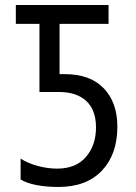

<svg xmlns="http://www.w3.org/2000/svg" viewBox="-20 -734 540 764"><path d="M62 -20V-103Q89 -85 129 -74Q169 -63 207 -63Q282 -63 322 -109.5Q362 -156 362 -227Q362 -296 323.5 -332Q285 -368 214 -368H137V-639H43V-714H412V-639H217V-439H238Q339 -439 393 -382.5Q447 -326 447 -230Q447 -120 385.5 -55Q324 10 212 10Q165 10 125.5 2.5Q86 -5 62 -20Z"/></svg>

Font: Noto Sans Mono UI Cond
Style: Regular
Weight: 400
Width: 3
Monospace: yes
Designer: Monotype Design team
Foundry: Monotype Imaging Inc.
Version: Version 1.000